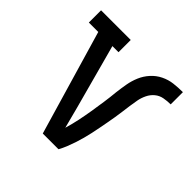

<svg xmlns="http://www.w3.org/2000/svg" viewBox="-139 -649 778 778"><g transform="rotate(45 250.0 -260.0)"><path d="M205 0 73 -450H19V-520H189V-450H154L229 -173Q235 -150 241 -127Q247 -104 253 -81Q262 -111 268.5 -142Q275 -173 280 -204Q285 -235 289.5 -266Q294 -297 297 -329Q300 -354 304.5 -379.5Q309 -405 319 -428.5Q329 -452 346.5 -471.5Q364 -491 387.5 -502.5Q411 -514 436.5 -517Q462 -520 488 -520V-450Q469 -450 450 -446.5Q431 -443 416.5 -431Q402 -419 393.5 -401.5Q385 -384 381.5 -365.5Q378 -347 375.5 -328.5Q373 -310 370.5 -291Q368 -272 365 -253.5Q362 -235 358.5 -216.5Q355 -198 351.5 -179.5Q348 -161 344 -142.5Q340 -124 335 -105.5Q330 -87 324 -69Q318 -51 311 -33.5Q304 -16 295 0Z"/></g></svg>

Font: Iosevka Gothic
Style: Regular
Weight: 400
Monospace: yes
Designer: Belleve Invis
Foundry: Belleve Invis
Version: Version 15.5.1; ttfautohint (v1.8.4)